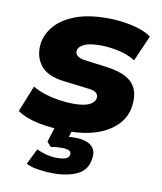

<svg xmlns="http://www.w3.org/2000/svg" viewBox="-82 -583 724 858"><g transform="rotate(10 280.0 -154.5)"><path d="M253 11Q177 11 117 -1Q57 -13 18 -40L66 -159Q91 -144 122.5 -134Q154 -124 187.5 -119Q221 -114 251 -114Q300 -114 324 -125.5Q348 -137 351 -156Q353 -171 343 -180Q333 -189 308 -192L193 -206Q117 -215 86 -255.5Q55 -296 62 -354Q68 -397 99.5 -434Q131 -471 189.5 -494Q248 -517 336 -517Q376 -517 413.5 -511.5Q451 -506 483 -495.5Q515 -485 537 -469L486 -352Q456 -372 412 -382Q368 -392 326 -392Q275 -392 251.5 -379.5Q228 -367 226 -351Q224 -337 234 -328Q244 -319 267 -315L374 -301Q457 -289 489.5 -252.5Q522 -216 513 -150Q507 -101 472.5 -64.5Q438 -28 381.5 -8.5Q325 11 253 11ZM218 208Q186 208 151 203Q116 198 94 186L129 115Q146 123 170.5 130Q195 137 224 137Q249 137 262.5 131.5Q276 126 278 112Q280 99 267.5 94Q255 89 236 89Q229 89 213.5 90Q198 91 187 94L168 73L197 -20H275L250 64L219 42Q230 38 249.5 36Q269 34 288 34Q313 34 335.5 41Q358 48 370.5 65.5Q383 83 378 113Q371 166 326.5 187Q282 208 218 208Z"/></g></svg>

Font: Nunito Sans 7pt Black
Style: Italic
Weight: 900
Italic angle: -9°
Version: Version 3.101;gftools[0.9.27]